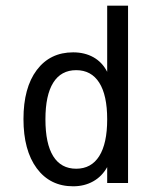

<svg xmlns="http://www.w3.org/2000/svg" viewBox="-20 -651 540 683"><path d="M361.3 -395.5V-630.9H435.5V0H361.3V-56.6Q342.8 -23.4 311.5 -5.9Q280.3 11.7 240.2 11.7Q158.2 11.7 110.8 -52.2Q63.5 -116.2 63.5 -227.5Q63.5 -338.9 110.8 -401.9Q158.2 -464.8 240.2 -464.8Q281.2 -464.8 312.5 -447.3Q343.8 -429.7 361.3 -395.5ZM141.6 -226.6Q141.6 -139.6 169.4 -95.2Q197.3 -50.8 251 -50.8Q304.7 -50.8 333 -95.7Q361.3 -140.6 361.3 -226.6Q361.3 -312.5 333 -356.9Q304.7 -401.4 251 -401.4Q197.3 -401.4 169.4 -356.9Q141.6 -312.5 141.6 -226.6Z"/></svg>

Font: BabelStone Flags
Style: Regular
Weight: 400
Designer: Andrew West
Foundry: BabelStone
Version: Version 4.12